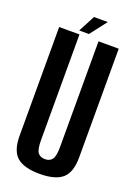

<svg xmlns="http://www.w3.org/2000/svg" viewBox="-149 -836 640 901"><g transform="rotate(20 171.5 -385.5)"><path d="M169.5 4Q247 4 282.5 -26.5Q318 -57 318 -133V-675H217V-147Q217 -102.5 205.5 -86Q194 -69.5 169.5 -69.5Q144.5 -69.5 133.2 -86Q122 -102.5 122 -147V-675H20.5V-133Q20.5 -57 56 -26.5Q91.5 4 169.5 4ZM114.5 -692H163L227 -775H158Z"/></g></svg>

Font: Anybody ExtraCondensed Medium
Style: Regular
Weight: 500
Width: 2
Version: Version 1.113;gftools[0.9.25]